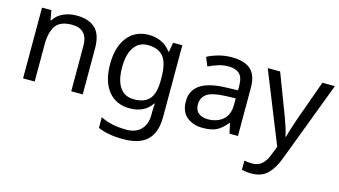

<svg xmlns="http://www.w3.org/2000/svg" viewBox="-87 -855 2478 1405"><g transform="rotate(15 1152.0 -153.0)"><path d="M343 -546Q439 -546 488 -499.5Q537 -453 537 -349V0H450V-343Q450 -472 330 -472Q241 -472 207 -422Q173 -372 173 -278V0H85V-536H156L169 -463H174Q200 -505 246 -525.5Q292 -546 343 -546Z M893 -546Q946 -546 988.5 -526Q1031 -506 1061 -465H1066L1078 -536H1148V9Q1148 124 1089.5 182Q1031 240 908 240Q790 240 715 206V125Q794 167 913 167Q982 167 1021.5 126.5Q1061 86 1061 16V-5Q1061 -17 1062 -39.5Q1063 -62 1064 -71H1060Q1006 10 894 10Q790 10 731.5 -63Q673 -136 673 -267Q673 -395 731.5 -470.5Q790 -546 893 -546ZM905 -472Q838 -472 801 -418.5Q764 -365 764 -266Q764 -167 800.5 -114.5Q837 -62 907 -62Q988 -62 1025 -105.5Q1062 -149 1062 -246V-267Q1062 -377 1024 -424.5Q986 -472 905 -472Z M1521 -545Q1619 -545 1666 -502Q1713 -459 1713 -365V0H1649L1632 -76H1628Q1593 -32 1554.5 -11Q1516 10 1448 10Q1375 10 1327 -28.5Q1279 -67 1279 -149Q1279 -229 1342 -272.5Q1405 -316 1536 -320L1627 -323V-355Q1627 -422 1598 -448Q1569 -474 1516 -474Q1474 -474 1436 -461.5Q1398 -449 1365 -433L1338 -499Q1373 -518 1421 -531.5Q1469 -545 1521 -545ZM1547 -259Q1447 -255 1408.5 -227Q1370 -199 1370 -148Q1370 -103 1397.5 -82Q1425 -61 1468 -61Q1536 -61 1581 -98.5Q1626 -136 1626 -214V-262Z M1795 -536H1889L2005 -231Q2020 -191 2032 -154.5Q2044 -118 2050 -85H2054Q2060 -110 2073 -150.5Q2086 -191 2100 -232L2209 -536H2304L2073 74Q2045 150 2000.5 195Q1956 240 1878 240Q1854 240 1836 237.5Q1818 235 1805 232V162Q1816 164 1831.5 166Q1847 168 1864 168Q1910 168 1938.5 142Q1967 116 1983 73L2011 2Z"/></g></svg>

Font: Noto Sans Sogdian
Style: Regular
Weight: 400
Designer: Monotype Design Team
Foundry: Monotype Imaging Inc.
Version: Version 2.002; ttfautohint (v1.8.4.7-5d5b)